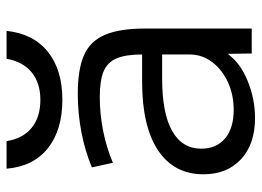

<svg xmlns="http://www.w3.org/2000/svg" viewBox="-126 -661 797 585"><g transform="rotate(-90 272.5 -368.5)"><path d="M205 10Q126 10 80 -32.5Q34 -75 34 -147Q34 -237 107 -285.5Q180 -334 316 -334H399Q399 -384 387 -412Q375 -440 347 -451.5Q319 -463 269 -463Q219 -463 167.5 -453Q116 -443 69 -423L55 -487Q105 -508 162.5 -519Q220 -530 279 -530Q354 -530 397 -511Q440 -492 459 -447Q478 -402 478 -327V0H402L401 -71H399Q373 -35 318.5 -12.5Q264 10 205 10ZM230 -55Q277 -55 315.5 -73Q354 -91 376.5 -121.5Q399 -152 399 -189V-273H326Q220 -273 166 -242.5Q112 -212 112 -154Q112 -108 143 -81.5Q174 -55 230 -55ZM261 -577Q169 -577 113.5 -621Q58 -665 51 -747H135Q143 -697 175.5 -670.5Q208 -644 261 -644Q312 -644 344.5 -670.5Q377 -697 386 -747H471Q462 -665 407 -621Q352 -577 261 -577Z"/></g></svg>

Font: M PLUS 1
Style: Regular
Weight: 400
Designer: Coji Morishita
Foundry: UNDERFOREST DESIGN
Version: Version 1.001